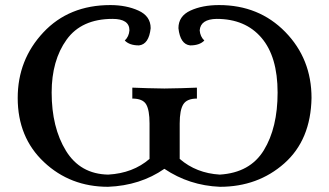

<svg xmlns="http://www.w3.org/2000/svg" viewBox="-20 -716 1279 746"><path d="M834.5 9.8Q715.3 4.9 618.7 -60.1Q524.9 4.9 399.9 9.8Q252.9 9.8 150.9 -86.2Q48.8 -182.1 48.8 -335.4Q48.8 -483.9 148.4 -590.1Q248 -696.3 408.7 -696.3Q470.7 -696.3 518.1 -674.8Q565.4 -653.3 565.4 -606.4Q558.6 -543.9 520 -539.6Q482.9 -539.6 464.8 -558.6Q481 -573.7 482.9 -598.1Q482.9 -642.6 417.5 -642.6Q296.9 -642.6 238.8 -562Q180.7 -481.4 180.7 -356.4Q180.7 -220.7 236.3 -130.1Q292 -39.6 400.4 -37.6Q496.6 -43 561 -98.6V-236.3Q561 -288.1 547.9 -310.5Q534.7 -333 494.1 -333V-375.5Q551.3 -373 618.7 -372.1Q688 -373 745.1 -375.5V-333Q706.1 -333 692.1 -310.5Q678.2 -288.1 678.2 -236.3V-98.6Q742.7 -43 834 -37.6Q951.7 -44.9 1005.1 -132.3Q1058.6 -219.7 1058.6 -356.4Q1058.6 -496.1 995.8 -569.3Q933.1 -642.6 821.8 -642.6Q759.3 -641.6 755.9 -598.1Q757.8 -573.7 773.9 -558.6Q755.9 -539.6 718.8 -539.6Q680.2 -543.9 673.3 -606.4Q673.3 -653.3 719.7 -674.8Q766.1 -696.3 831.1 -696.3Q986.3 -696.3 1088.4 -591.8Q1190.4 -487.3 1190.4 -335.4Q1187.5 -172.4 1084.7 -81.3Q981.9 9.8 834.5 9.8Z"/></svg>

Font: Kelvinch
Style: Bold
Weight: 700
Designer: Paul James Miller
Foundry: High-Logic / Made with FontCreator
Version: Version 3.501;March 28, 2021;FontCreator 13.0.0.2683 64-bit